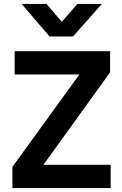

<svg xmlns="http://www.w3.org/2000/svg" viewBox="-20 -962 625 982"><path d="M43.5 0V-108.5L386 -581H55V-700H543V-592L202 -119H546V0ZM233.5 -775.5 90.5 -942H218L296 -850.5L376 -942H501L353.5 -775.5Z"/></svg>

Font: Geologica Cursive Medium
Style: Regular
Weight: 500
Designer: Sindre Bremnes, Frode Helland
Foundry: Monokrom Skriftforlag AS
Version: Version 1.010;gftools[0.9.28]